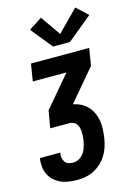

<svg xmlns="http://www.w3.org/2000/svg" viewBox="-153 -846 796 1134"><g transform="rotate(-15 245.5 -278.5)"><path d="M175 215Q149 215 123.5 211.5Q98 208 75.5 198Q53 188 35 172Q17 156 6 134.5Q-5 113 -8 87.5Q-11 62 -7 36Q-7 35 -6.5 34.5Q-6 34 -6 33H118Q118 33 118 33.5Q118 34 118 34Q115 49 117 63Q119 77 126.5 88.5Q134 100 147.5 105Q161 110 175 110Q188 110 200.5 106Q213 102 223.5 93.5Q234 85 242 74Q250 63 255 51Q260 39 263.5 26.5Q267 14 269 1Q271 -12 272 -25Q273 -38 272.5 -51Q272 -64 269 -76.5Q266 -89 259.5 -99Q253 -109 241.5 -115Q230 -121 217 -121H98L116 -226L276 -415H70L87 -520H443L426 -415L266 -226L265 -223Q291 -218 313.5 -206Q336 -194 352.5 -176Q369 -158 379.5 -135Q390 -112 394 -86.5Q398 -61 396.5 -34.5Q395 -8 391 19Q387 44 379 69.5Q371 95 356.5 118.5Q342 142 321.5 161Q301 180 277 192.5Q253 205 227 210Q201 215 175 215ZM342 -583H239L133 -714L214 -766L299 -644L425 -772L494 -708Z"/></g></svg>

Font: Iosevka SS04 Extrabold Oblique
Style: Regular
Weight: 800
Italic angle: -9°
Monospace: yes
Designer: Belleve Invis
Foundry: Belleve Invis
Version: Version 19.0.0; ttfautohint (v1.8.4)